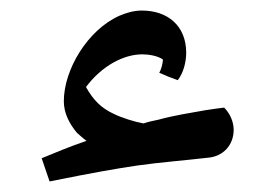

<svg xmlns="http://www.w3.org/2000/svg" viewBox="-20 -444 482 364"><path d="M74 -100C158 -117 199 -124 239 -130C280 -136 332 -140 374 -145C402 -147 423 -168 423 -198C423 -213 416 -229 405 -240C395 -239 383 -237 369 -235C341 -230 309 -225 280 -217C270 -215 261 -213 252 -210C235 -213 210 -221 196 -228C172 -239 157 -254 143 -279C173 -319 214 -341 250 -341C262 -341 280 -338 289 -331C288 -321 286 -314 282 -306C293 -301 303 -297 317 -292C328 -306 333 -327 333 -344C333 -395 298 -424 249 -424C234 -424 220 -420 206 -414C146 -387 101 -312 101 -252C101 -230 111 -210 126 -192C131 -188 137 -182 144 -177C114 -167 81 -153 59 -144Z"/></svg>

Font: Noto Naskh Arabic UI Medium
Style: Regular
Weight: 500
Designer: Monotype Design Team, David Williams, Mohamad Dakak and Nizar Qandah
Foundry: Monotype Imaging Inc.
Version: Version 2.014